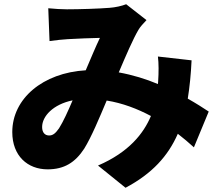

<svg xmlns="http://www.w3.org/2000/svg" viewBox="-20 -809 1040 907"><path d="M885 -524 726 -542C730 -510 730 -467 727 -423L726 -412C669 -436 607 -455 541 -467C575 -547 609 -626 634 -668C642 -682 656 -697 672 -714L576 -789C556 -781 525 -774 497 -772C448 -768 356 -765 296 -765C274 -765 236 -767 208 -770L214 -615C241 -619 280 -623 300 -624C345 -627 412 -629 452 -630C433 -591 409 -533 385 -477C182 -465 38 -343 38 -185C38 -73 110 -9 205 -9C283 -9 335 -41 378 -107C412 -162 449 -251 484 -334C559 -322 629 -295 693 -261C658 -178 589 -90 443 -27L573 78C699 11 774 -72 820 -177C847 -156 872 -135 896 -113L966 -282C939 -300 906 -321 867 -343C876 -399 882 -459 885 -524ZM323 -335C301 -283 279 -235 259 -203C242 -179 230 -169 212 -169C193 -169 179 -182 179 -209C179 -260 231 -316 323 -335Z"/></svg>

Font: Noto Sans TC Black
Style: Regular
Weight: 900
Designer: Ryoko NISHIZUKA 西塚涼子 (kana, bopomofo & ideographs); Paul D. Hunt (Latin, Greek & Cyrillic); Sandoll Communications 산돌커뮤니
Foundry: Adobe
Version: Version 2.004;hotconv 1.0.118;makeotfexe 2.5.65603